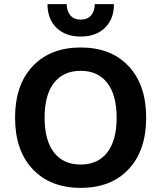

<svg xmlns="http://www.w3.org/2000/svg" viewBox="-20 -900 781 930"><path d="M532 -880Q532 -808 488.5 -765.5Q445 -723 371 -723Q297 -723 253.5 -765.5Q210 -808 210 -880H303Q303 -847 320.5 -826Q338 -805 371 -805Q404 -805 421.5 -826Q439 -847 439 -880ZM138.5 -579.5Q224 -670 371 -670Q518 -670 603 -579.5Q688 -489 688 -330Q688 -171 603 -80.5Q518 10 371 10Q224 10 138.5 -80.5Q53 -171 53 -330Q53 -489 138.5 -579.5ZM371 -557Q287 -557 241.5 -498.5Q196 -440 196 -330Q196 -220 241.5 -161.5Q287 -103 371 -103Q454 -103 499.5 -161.5Q545 -220 545 -330Q545 -440 499.5 -498.5Q454 -557 371 -557Z"/></svg>

Font: Elaine Sans SemiBold
Style: Regular
Weight: 600
Designer: Wei Huang
Foundry: Wei Huang
Version: Version 2.001;December 24, 2019;FontCreator 12.0.0.2547 64-b